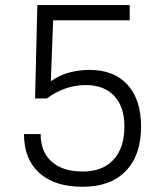

<svg xmlns="http://www.w3.org/2000/svg" viewBox="-20 -713 626 743"><path d="M299.8 9.8Q191.4 9.8 132.1 -43.7Q72.8 -97.2 72.8 -194.3H137.2Q137.2 -126 179.7 -87.6Q222.2 -49.3 300.8 -49.3Q377 -49.3 419.2 -95Q461.4 -140.6 461.4 -223.6Q461.4 -299.8 422.1 -341.8Q382.8 -383.8 312 -383.8Q231.4 -383.8 161.1 -332H115.7L124.5 -693.4H481.9V-634.3H185.5L176.8 -398.9Q214.4 -424.3 251.5 -433.3Q288.6 -442.4 326.7 -442.4Q421.4 -442.4 473.6 -385Q525.9 -327.6 525.9 -223.6Q525.9 -112.3 466.8 -51.3Q407.7 9.8 299.8 9.8Z"/></svg>

Font: Caskaydia Cove Light
Style: Regular
Weight: 300
Monospace: yes
Designer: Aaron Bell
Foundry: Saja Typeworks
Version: Version 4.300; ttfautohint (v1.8.3)